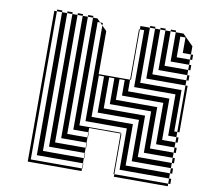

<svg xmlns="http://www.w3.org/2000/svg" viewBox="-79 -793 930 878"><g transform="rotate(10 386.0 -354.0)"><path d="M525 -636V-660H505V-636ZM765 -540H755V-564H669V-700H645V-708H669V-700H705L755 -650V-612H765V-588H755V-612H717V-684H693V-588H755V-564H765ZM765 -492H755V-516H621V-700H597V-708H621V-700H645V-540H755V-516H765ZM765 -444H755V-468H573V-700H549V-708H573V-700H597V-492H755V-468H765ZM525 -468H505V-450H501V-684H505V-660H525V-684H505V-700H549V-444H741V-252H755V-228H765V-204H755V-228H717V-420H525ZM525 -180V-228H333V-672L321 -684H309V-204H501V-200H505V-180ZM525 -132V-156H505V-132ZM357 -108H355V-132H237V-700H213V-708H237V-700H261V-156H355V-132H357ZM357 -60H355V-84H189V-700H165V-708H189V-700H213V-108H355V-84H357ZM357 -12H355V-36H141V-700H117V-708H141V-700H165V-60H355V-36H357ZM525 -612V-636H505V-612ZM525 -588V-612H505V-588ZM525 -564V-588H505V-564ZM525 -540V-564H505V-540ZM525 -516V-540H505V-516ZM525 -492V-516H505V-492ZM525 -468V-492H505V-468ZM765 -420H755V-444H765ZM765 -396H755V-420H765ZM765 -372H755V-396H765ZM765 -348H755V-372H765ZM765 -324H755V-348H765ZM765 -300H755V-324H765ZM765 -276H755V-300H765ZM765 -252H755V-276H765ZM525 -156V-180H505V-156ZM525 -108V-132H505V-108ZM525 -84V-108H505V-84ZM525 -60V-84H505V-60ZM525 -60H505V-36H525ZM357 -156H355V-180H285V-700H261V-708H285V-700H305L321 -684H333V-672L355 -650V-450H501V-396H693V-204H755V-180H765V-156H755V-180H669V-372H477V-444H453V-348H645V-156H755V-132H765V-108H755V-132H621V-324H429V-444H405V-300H597V-108H755V-84H765V-60H755V-84H573V-276H381V-444H357V-252H549V-60H755V-36H765V-12H755V-36H505V-12H755V0H505V-12H501V-200H355V-180H357ZM105 0V-700H117V-12H355V0Z"/></g></svg>

Font: Rubik Broken Fax
Style: Regular
Weight: 400
Designer: Hubert and Fischer, NaN
Foundry: Hubert and Fischer, NaN
Version: Version 2.201